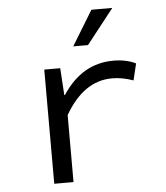

<svg xmlns="http://www.w3.org/2000/svg" viewBox="-52 -767 704 814"><g transform="rotate(-5 300.0 -360.5)"><path d="M456.1 -721.2 339.8 -573.2H276.9L367.2 -721.2ZM146 0V-485.8H213.9L221.2 -371.1H224.1Q307.1 -498 440.9 -498Q496.1 -498 536.1 -478L519 -407.2Q471.2 -424.3 428.2 -423.8Q308.1 -423.8 228 -285.2V0Z"/></g></svg>

Font: SourceCodePro-Regular
Style: Regular
Weight: 400
Monospace: yes
Designer: Paul D. Hunt
Foundry: Adobe Systems Incorporated
Version: Version 1.009;PS 1.000;hotconv 1.0.70;makeotf.lib2.5.5900